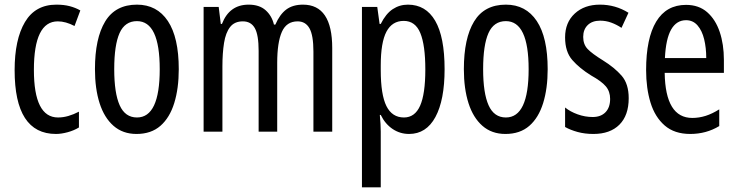

<svg xmlns="http://www.w3.org/2000/svg" viewBox="-20 -567 3178 827"><path d="M221 10Q43 10 43 -265Q43 -397 87.5 -472Q132 -547 223 -547Q255 -547 280 -540.5Q305 -534 326 -522L301 -455Q263 -475 229 -475Q126 -475 126 -266Q126 -61 230 -61Q252 -61 274.5 -67.5Q297 -74 320 -86V-18Q299 -5 271.5 2.5Q244 10 221 10Z M750 -269Q750 -186 730.5 -123Q711 -60 671 -25Q631 10 568 10Q509 10 469 -25Q429 -60 409 -122.5Q389 -185 389 -269Q389 -402 433 -474.5Q477 -547 570 -547Q656 -547 703 -476.5Q750 -406 750 -269ZM472 -269Q472 -166 495.5 -113.5Q519 -61 570 -61Q668 -61 668 -269Q668 -476 570 -476Q518 -476 495 -424.5Q472 -373 472 -269Z M1285 -547Q1411 -547 1411 -360V0H1330V-345Q1330 -415 1313 -445Q1296 -475 1262 -475Q1214 -475 1194 -429.5Q1174 -384 1174 -296V0H1094V-348Q1094 -417 1077.5 -446Q1061 -475 1026 -475Q990 -475 971 -450.5Q952 -426 945 -382Q938 -338 938 -281V0H857V-537H922L931 -464H936Q968 -547 1051 -547Q1097 -547 1124 -523Q1151 -499 1160 -461H1166Q1185 -505 1213 -526Q1241 -547 1285 -547Z M1737 -547Q1814 -547 1854.5 -477.5Q1895 -408 1895 -269Q1895 -136 1855.5 -63Q1816 10 1742 10Q1703 10 1671 -11.5Q1639 -33 1620 -72H1616Q1618 -51 1619 -33Q1620 -15 1620 0V240H1539V-537H1605L1615 -464H1620Q1642 -508 1671.5 -527.5Q1701 -547 1737 -547ZM1719 -477Q1669 -477 1644.5 -430.5Q1620 -384 1620 -285V-265Q1620 -159 1644.5 -110Q1669 -61 1720 -61Q1767 -61 1789.5 -111.5Q1812 -162 1812 -268Q1812 -372 1790.5 -424.5Q1769 -477 1719 -477Z M2339 -269Q2339 -186 2319.5 -123Q2300 -60 2260 -25Q2220 10 2157 10Q2098 10 2058 -25Q2018 -60 1998 -122.5Q1978 -185 1978 -269Q1978 -402 2022 -474.5Q2066 -547 2159 -547Q2245 -547 2292 -476.5Q2339 -406 2339 -269ZM2061 -269Q2061 -166 2084.5 -113.5Q2108 -61 2159 -61Q2257 -61 2257 -269Q2257 -476 2159 -476Q2107 -476 2084 -424.5Q2061 -373 2061 -269Z M2688 -144Q2688 -70 2648 -30Q2608 10 2536 10Q2499 10 2468 1.5Q2437 -7 2414 -20V-104Q2436 -86 2468 -74.5Q2500 -63 2533 -63Q2568 -63 2588 -83.5Q2608 -104 2608 -141Q2608 -173 2589.5 -195Q2571 -217 2526 -242Q2476 -273 2445 -308.5Q2414 -344 2414 -406Q2414 -470 2455.5 -508.5Q2497 -547 2564 -547Q2631 -547 2687 -512L2657 -447Q2636 -461 2613 -469.5Q2590 -478 2565 -478Q2531 -478 2511.5 -459Q2492 -440 2492 -408Q2492 -376 2511 -356Q2530 -336 2577 -307Q2627 -276 2657.5 -241Q2688 -206 2688 -144Z M2935 -546Q2990 -546 3026 -514.5Q3062 -483 3080 -429.5Q3098 -376 3098 -309V-253H2843Q2846 -59 2962 -59Q2991 -59 3019.5 -68Q3048 -77 3078 -96V-24Q3022 10 2953 10Q2885 10 2843 -26.5Q2801 -63 2782 -125Q2763 -187 2763 -265Q2763 -402 2806.5 -474Q2850 -546 2935 -546ZM2935 -480Q2894 -480 2871 -440Q2848 -400 2844 -317H3022Q3022 -361 3013 -398Q3004 -435 2984.5 -457.5Q2965 -480 2935 -480Z"/></svg>

Font: Noto Sans Georgian ExtraCondensed
Style: Regular
Weight: 400
Width: 2
Designer: Monotype Design Team, Akaki Razmadze
Foundry: Google LLC
Version: Version 2.005; ttfautohint (v1.8.4.7-5d5b)